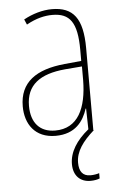

<svg xmlns="http://www.w3.org/2000/svg" viewBox="-54 -575 517 830"><g transform="rotate(-5 205.0 -160.0)"><path d="M258 134C258 86 288 44 338 0L336 -1V-356C336 -486 295 -537 203 -537C162 -537 118 -524 80 -503L90 -480C133 -504 170 -512 203 -512C278 -512 310 -471 310 -351V-303L237 -296C113 -284 41 -234 41 -129C41 -53 82 10 172 10C258 10 294 -43 311 -96H313L315 -6C262 37 231 86 231 138C231 189 261 217 305 217C321 217 336 214 345 210V187C337 190 321 193 307 193C274 193 258 173 258 134ZM237 -273 311 -279V-220C310 -98 271 -13 172 -13C106 -13 68 -55 68 -129C68 -219 127 -263 237 -273Z"/></g></svg>

Font: Noto Sans Kannada Condensed Thin
Style: Regular
Weight: 100
Width: 3
Designer: Jelle Bosma - Monotype Design Team
Foundry: Monotype Imaging Inc.
Version: Version 2.005